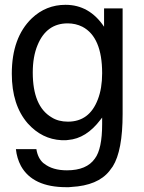

<svg xmlns="http://www.w3.org/2000/svg" viewBox="-20 -559 596 797"><path d="M412 -524H489V-86Q489 67 448 132L434 151Q386 211 277 217Q272 218 266 218Q260 218 255 218Q116 218 67 130Q50 98 46 60H131Q137 98 160 118L163 120Q198 148 258 148Q340 148 374 99Q404 59 404 -44V-71L397 -62Q338 16 263 22Q258 23 254 23Q250 23 245 23H236Q154 19 95 -47Q29 -123 29 -253Q29 -403 112 -483Q171 -539 252 -539Q351 -539 412 -448ZM261 -462Q173 -462 136 -372Q116 -324 116 -258Q116 -118 194 -72Q222 -54 262 -54Q351 -54 386 -146Q404 -192 404 -255Q404 -405 322 -448Q294 -462 261 -462Z"/></svg>

Font: Ekushey Amar Bangla
Style: Regular
Weight: 400
Designer: Al Mamun Sumon
Foundry: Al Mamun Sumon
Version: Version 1.0